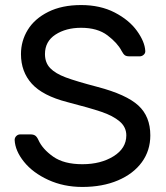

<svg xmlns="http://www.w3.org/2000/svg" viewBox="-20 -730 658 760"><path d="M533 -507H492Q480 -507 474 -511.5Q468 -516 461 -529Q445 -560 405.5 -590Q366 -620 301 -620Q241 -620 199.5 -593Q158 -566 158 -516Q158 -482 178.5 -460.5Q199 -439 240.5 -423.5Q282 -408 366 -386Q480 -356 527.5 -312.5Q575 -269 575 -194Q575 -134 541.5 -88Q508 -42 447 -16Q386 10 306 10Q232 10 171 -18Q110 -46 75 -89.5Q40 -133 38 -176Q38 -185 44.5 -191.5Q51 -198 60 -198H101Q112 -198 119 -193.5Q126 -189 132 -176Q148 -140 190.5 -110Q233 -80 306 -80Q379 -80 429.5 -111.5Q480 -143 480 -194Q480 -227 453.5 -249.5Q427 -272 381 -287.5Q335 -303 246 -326Q149 -351 106 -398.5Q63 -446 63 -516Q63 -568 90 -612Q117 -656 171 -683Q225 -710 301 -710Q377 -710 434 -680.5Q491 -651 522 -608Q553 -565 555 -529Q556 -520 549 -513.5Q542 -507 533 -507Z"/></svg>

Font: Hezaedrus
Style: Regular
Weight: 400
Designer: Hubert & Fischer
Foundry: Hubert & Fischer
Version: Version 1.10;September 3, 2019;FontCreator 11.5.0.2425 64-bi